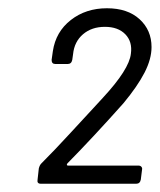

<svg xmlns="http://www.w3.org/2000/svg" viewBox="-20 -887 387 465"><path d="M71 -452 74 -479Q76 -487 80 -491Q113 -524 151.5 -566Q190 -608 206 -625L229 -650Q293 -719 297 -757Q301 -786 283.5 -804Q266 -822 234 -822Q202 -822 181 -804Q160 -786 157 -756L155 -742Q153 -732 144 -732H114Q105 -732 105 -742L108 -763Q115 -810 151.5 -838.5Q188 -867 239 -867Q289 -867 318 -840.5Q347 -814 347 -773Q347 -744 330 -711Q313 -678 279 -637Q206 -555 143 -491Q140 -486 145 -486H315Q320 -486 322.5 -483Q325 -480 324 -476L321 -452Q319 -442 310 -442H79Q69 -442 71 -452Z"/></svg>

Font: Barlow
Style: Italic
Weight: 400
Italic angle: -7°
Designer: Jeremy Tribby
Foundry: Tribby Type
Version: Version 1.408